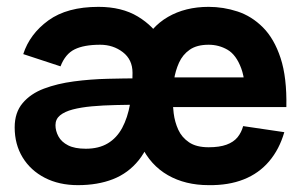

<svg xmlns="http://www.w3.org/2000/svg" viewBox="-20 -530 878 560"><path d="M689.2 -162.2 809.2 -144.5Q794.8 -94.5 764.9 -59.4Q735 -24.2 690.9 -6.8Q646.8 10.8 588.5 10Q520.5 10 469.8 -19Q419 -48 391.8 -105.1Q364.5 -162.2 364.5 -245.8Q364.5 -333.8 391.8 -392.5Q419 -451.2 469.8 -480.6Q520.5 -510 588.5 -510Q631.5 -510 672.8 -496.5Q714 -483 746.9 -450.1Q779.8 -417.2 798.4 -360.6Q817 -304 815.2 -217.8H694.8Q698.2 -291.2 683.6 -330.6Q669 -370 643.8 -384.8Q618.5 -399.5 588.5 -399.5Q554.2 -399.5 533.5 -385.1Q512.8 -370.8 502.1 -347.1Q491.5 -323.5 487.5 -296.9Q483.5 -270.2 483.5 -245.8Q483.5 -224.8 486.6 -199.4Q489.8 -174 500 -151.6Q510.2 -129.2 531.4 -114.9Q552.5 -100.5 588.5 -100.5Q620 -100.5 640.6 -108Q661.2 -115.5 672.8 -129.6Q684.2 -143.8 689.2 -162.2ZM393.5 -224.5Q354 -224.5 317 -223.6Q280 -222.8 248.2 -219.9Q216.5 -217 192.5 -210.8Q168.5 -204.5 155.1 -193.5Q141.8 -182.5 141.8 -165Q141.8 -148.2 150.5 -132.1Q159.2 -116 178.6 -106.1Q198 -96.2 230.2 -96.2Q268.2 -96.2 294.4 -111.9Q320.5 -127.5 336.4 -157Q352.2 -186.5 359.4 -226.9Q366.5 -267.2 366.5 -316.8Q366.5 -316.8 378.6 -316.8Q390.8 -316.8 406.4 -316.8Q422 -316.8 434.1 -316.8Q446.2 -316.8 446.2 -316.8Q446.2 -226.2 430.6 -163.4Q415 -100.5 384.5 -62.6Q354 -24.8 309.5 -7.4Q265 10 207.2 10Q152.2 10 110.6 -11.5Q69 -33 45.9 -71Q22.8 -109 22.8 -158.5Q22.8 -201.8 46 -229.2Q69.2 -256.8 108.2 -271.5Q147.2 -286.2 195.6 -292.6Q244 -299 294.4 -300.2Q344.8 -301.5 390.2 -301.5ZM156.5 -336.5 47.8 -372.2Q66.8 -431 121.2 -470.5Q175.8 -510 267.2 -510Q335.2 -510 382 -481.8Q428.8 -453.5 453 -410.2Q477.2 -367 477 -321.8Q477 -286.8 465.9 -273.4Q454.8 -260 438.5 -261.1Q422.2 -262.2 405.5 -272.2Q388.8 -282.2 377.6 -295.2Q366.5 -308.2 366.5 -317.8Q366.5 -356.2 338.2 -377.9Q310 -399.5 272.2 -399.5Q225 -399.5 197.8 -386.1Q170.5 -372.8 156.5 -336.5ZM389.8 -304.2H797.2V-217.8H389.5Z"/></svg>

Font: Haskoy
Style: Regular
Weight: 400
Designer: Ertekin Erdin
Foundry: Ertekin Erdin
Version: Version 1.500